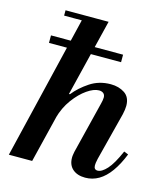

<svg xmlns="http://www.w3.org/2000/svg" viewBox="-114 -840 807 939"><g transform="rotate(15 289.5 -371.0)"><path d="M64 -579V-617H429V-579ZM16 0 197 -754H319L134 0ZM405 12Q365 12 341.5 -8.5Q318 -29 318 -66Q318 -75 319.5 -82.5Q321 -90 322 -97L387 -359Q389 -366 390.5 -375Q392 -384 392 -390Q392 -404 383.5 -411Q375 -418 361 -418Q335 -418 301 -394.5Q267 -371 236.5 -329.5Q206 -288 191 -234L221 -363H228Q258 -401 304 -431.5Q350 -462 409 -462Q450 -462 479.5 -442.5Q509 -423 509 -379Q509 -361 503 -335L441 -93Q438 -80 437 -72Q436 -64 436 -59Q436 -37 455 -37Q476 -37 502 -65.5Q528 -94 557 -161L579 -152Q558 -99 531.5 -62Q505 -25 473.5 -6.5Q442 12 405 12ZM101 -727V-754H307V-727Z"/></g></svg>

Font: Libre Bodoni Medium
Style: Italic
Weight: 500
Italic angle: -13°
Designer: Pablo Impallari, Rodrigo Fuenzalida
Foundry: Impallari Type
Version: Version 2.005;gftools[0.9.23]